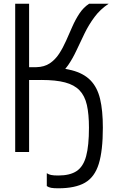

<svg xmlns="http://www.w3.org/2000/svg" viewBox="-20 -820 640 1036"><path d="M294.5 196Q269.5 196 256 193.5Q242.5 191 232.5 184V114.5Q242.5 121.5 256 124.2Q269.5 127 294.5 127Q357.5 127 393.5 103Q429.5 79 444.8 22.5Q460 -34 460 -131Q460 -204 448.8 -253.5Q437.5 -303 409.2 -332.5Q381 -362 331.2 -375.2Q281.5 -388.5 204 -388.5V-457.5Q303 -457.5 367 -441Q431 -424.5 468 -386.8Q505 -349 520 -286.5Q535 -224 535 -131Q535 -7.5 513 64Q491 135.5 438.5 165.8Q386 196 294.5 196ZM62 0V-800H137V0ZM84 -388.5V-457.5H176Q219 -458.5 248.5 -478.2Q278 -498 298.8 -529.8Q319.5 -561.5 336.5 -599.8Q353.5 -638 370.2 -676.2Q387 -714.5 408.5 -747Q430 -779.5 461 -800H566.5Q521 -770 490 -728.2Q459 -686.5 436.5 -640.2Q414 -594 393.2 -549.2Q372.5 -504.5 347.5 -468.2Q322.5 -432 287.8 -410.2Q253 -388.5 201 -388.5Z"/></svg>

Font: Victor Mono Thin
Style: Regular
Weight: 100
Monospace: yes
Designer: Rune Bjørnerås
Version: Version 1.561;gftools[0.9.30]